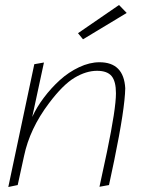

<svg xmlns="http://www.w3.org/2000/svg" viewBox="-20 -750 566 768"><path d="M292 -617.2 312 -592.8 486.8 -698.2 456.1 -730ZM155.8 -500 117.2 -493.2 13.2 -2 50.8 -9.8 76.2 -126Q99.1 -235.4 175.8 -336.9Q231.4 -411.1 278.1 -439Q324.7 -466.8 368.2 -466.8Q408.7 -466.8 426.3 -445.8Q443.8 -424.8 443.8 -377Q443.8 -315.4 408.2 -144L377.9 -2.9L416 -9.8L437 -108.9Q479.5 -315.4 481 -397Q475.1 -501 377.9 -501Q338.4 -501 296.4 -481.2Q254.4 -461.4 219.2 -429.4Q184.1 -397.5 155.3 -359.1Q126.5 -320.8 108.9 -282.2Z"/></svg>

Font: Comic Neue Angular Light Italic
Style: Regular
Weight: 300
Italic angle: -12°
Designer: Craig Rozynski
Foundry: Craig Rozynski
Version: Version 2.003